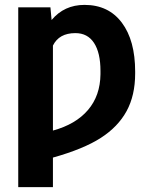

<svg xmlns="http://www.w3.org/2000/svg" viewBox="-20 -558 603 781"><path d="M185.1 -528.3 189.9 -476.6Q241.2 -538.1 323.7 -538.1Q421.4 -538.1 475.6 -465.8Q529.8 -393.6 529.8 -266.6V-259.3Q529.8 -169.9 494.9 -106Q460 -42 389.6 3.2Q319.3 48.3 195.3 83V203.1H54.2V-528.3ZM286.6 -423.3Q220.2 -423.3 195.3 -372.6V-26.9Q288.1 -52.2 337.9 -110.6Q387.7 -168.9 388.7 -255.9V-269.5Q388.7 -343.3 362.5 -383.3Q336.4 -423.3 286.6 -423.3Z"/></svg>

Font: Roboto
Style: Bold
Weight: 700
Designer: Google
Version: Version 2.134; 2016; ttfautohint (v1.6)